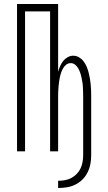

<svg xmlns="http://www.w3.org/2000/svg" viewBox="-20 -755 540 958"><path d="M270 183V147Q287 147 304 144Q321 141 336 133Q351 125 363 112.5Q375 100 382 85Q389 70 392 53Q395 36 395 19V-274Q395 -286 394.5 -298Q394 -310 393.5 -322Q393 -334 391 -345.5Q389 -357 386.5 -369Q384 -381 380 -392.5Q376 -404 370 -414.5Q364 -425 354.5 -432.5Q345 -440 333 -440Q320 -440 310.5 -432.5Q301 -425 295 -414.5Q289 -404 285 -392.5Q281 -381 278.5 -369Q276 -357 274.5 -345.5Q273 -334 272 -322Q271 -310 270.5 -298Q270 -286 270 -274V0H230V-698H105V0H65V-735H270V-397Q274 -411 280 -425Q286 -439 295 -450.5Q304 -462 317.5 -469.5Q331 -477 345 -477Q361 -477 374.5 -469Q388 -461 397 -449Q406 -437 412 -423Q418 -409 422 -394Q426 -379 428.5 -364Q431 -349 432.5 -334Q434 -319 434.5 -304Q435 -289 435 -274V19Q435 42 431 63.5Q427 85 417 105Q407 125 391.5 140.5Q376 156 356 166Q336 176 314 179.5Q292 183 270 183Z"/></svg>

Font: Iosevka SS04 Extralight
Style: Regular
Weight: 200
Monospace: yes
Designer: Belleve Invis
Foundry: Belleve Invis
Version: Version 19.0.0; ttfautohint (v1.8.4)